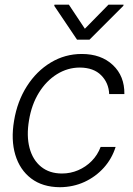

<svg xmlns="http://www.w3.org/2000/svg" viewBox="-20 -782 565 814"><path d="M233.9 11.7Q160.2 11.2 112.1 -25.4Q64 -62 44.9 -125.5Q25.9 -189 39.6 -270Q53.2 -352.5 94 -416.5Q134.8 -480.5 195.1 -516.8Q255.4 -553.2 326.7 -553.2Q408.7 -553.2 458.5 -506.3Q508.3 -459.5 507.3 -383.3H442.9Q440.9 -430.7 408.9 -462.9Q377 -495.1 318.8 -495.6Q266.6 -495.6 221.2 -467.3Q175.8 -439 144.8 -388.7Q113.8 -338.4 103 -272Q91.8 -206.1 105.2 -155Q118.7 -104 154.1 -75.2Q189.5 -46.4 242.7 -46.4Q278.8 -46.4 311.3 -60.3Q343.8 -74.2 368.7 -99.4Q393.6 -124.5 406.7 -159.2H470.2Q454.6 -109.4 420.2 -71Q385.7 -32.7 338.1 -10.7Q290.5 11.2 233.9 11.7ZM272 -762.2 339.8 -660.2 439.9 -762.2H503.9L502.9 -757.3L359.4 -613.8H306.6L210 -757.3L210.9 -762.2Z"/></svg>

Font: Inter Tight Light
Style: Italic
Weight: 300
Italic angle: -9.39999°
Designer: Rasmus Andersson
Foundry: rsms
Version: Version 3.004